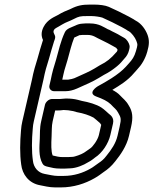

<svg xmlns="http://www.w3.org/2000/svg" viewBox="-20 -733 668 836"><path d="M167.2 -558.8C158.8 -534.3 150 -501.1 143.5 -478.6L130.6 -435.4C125.9 -418.5 122.6 -404 119 -385.5L77.3 -205C74.2 -191.4 72.5 -180.1 71.4 -165.1C67.1 -115.5 65.8 -62.4 72.3 -16.7C77 25.6 105 65 154.9 73.7C171 76.4 193.4 83 219.8 83H244.8C300.2 83 350.2 66.7 391.4 43.1C409.3 33.3 421 23.2 430.6 16.6C449.7 4 465.5 -9.6 482.1 -31C503.8 -58.1 531 -95.3 541.8 -142L550.6 -180C560.2 -221.7 557.4 -247.4 540.6 -273.8C528.7 -295.4 514.5 -304.6 503.7 -316.7C494 -327.5 482.5 -334.5 469.2 -341.7C501.1 -361.2 535.8 -381.5 564.2 -415.7L576.7 -429.7C596.8 -450.7 612.2 -476.4 621.1 -507.6C630 -538 630.8 -557.8 622.6 -580.8C613.9 -604.2 596.2 -630 571.6 -642.8C565.1 -645.9 567.3 -645.9 562.9 -648.4L541.4 -660.5C511.6 -676.1 484.9 -689.4 453.6 -703.2C438 -710.1 412.1 -713 390.6 -713H370.6C338.8 -713 317.7 -709.4 287.7 -694.2C269.3 -686.6 252.4 -680.1 231.5 -667.3C220.1 -660.3 186.8 -649.7 169.4 -615.1C158.1 -592.8 159.9 -574.2 167.2 -558.8ZM214.6 -601.9C218.8 -610.2 224.6 -610.3 251.2 -626.7C267.8 -636.8 281.1 -639.7 301.8 -650.5C323.4 -661.6 329.6 -663 359.1 -663H379.1C393.8 -663 415.2 -659.5 425.3 -656.4C456.3 -642.6 481.1 -630.2 509.2 -615.5L528.7 -604.5C533 -601.1 536.7 -599.2 540.7 -597.1C552 -591 568.2 -570 573.7 -555.2C579.7 -538.4 580 -538.6 571.9 -510.4C564.8 -485.7 555.7 -473.2 541.9 -457.9L528.4 -442.9C513.7 -426.4 489 -407.1 465.2 -392.1C445.3 -379.6 425.8 -368.1 405.7 -357.4C405.7 -357.4 356.9 -327.9 400.2 -312.3C427.6 -302.4 447.5 -292.9 462.4 -278.8C478.3 -261.3 486.2 -257.8 494.2 -242.8C505.7 -221.3 509.5 -218.7 500.6 -180L491.8 -142C484 -108.4 465.2 -81.7 443.8 -55.1C432.4 -40.1 423.7 -32.5 408.7 -22.6C392.5 -11.7 386.5 -5.6 374.3 0.9C341.9 19.7 302.1 33 256.4 33H231.4C213.5 33 194 27.7 174.5 24.3C145.1 19.2 126.2 -4.8 123.3 -33.3C117.4 -74.1 118.3 -123.9 122.6 -172.8C123.3 -184.2 124.8 -194.2 127.3 -205L169.2 -386.5C172.5 -403.5 176 -418.4 179.8 -432.6L192.7 -475.4C199.6 -499.4 208.3 -531.9 215.3 -552.6C217.7 -558.8 218.8 -562 219.9 -567C223.3 -581.8 208 -588.8 214.6 -601.9ZM450 -605.5C433.2 -613.5 412.4 -631 371.7 -631H351.7C346.9 -631 342.4 -630.7 337.6 -630C326.1 -629.5 314.9 -625.2 308.1 -621.7C291.5 -613.8 270.4 -609.2 262.7 -593.1C244.3 -554.9 234.9 -511.5 224.3 -473.5L211.4 -430.5C207.4 -416.1 203.9 -400.7 201.2 -386.4L195.3 -361C191.8 -345.9 203.8 -336 214.6 -336H266.6C280.6 -336 297.8 -339.7 315.4 -347.6L328.8 -353.6C354.4 -365.1 383.8 -377.4 410.3 -393.6L432.2 -406.8C456 -418.8 471.1 -429.6 489.3 -444.3C504 -456.3 511.7 -466.3 520.5 -476.6C532.4 -488.6 538.9 -501.9 541.7 -514L544 -524C544.9 -528.2 544.5 -533.4 543.7 -536.1C540.9 -547.2 532.4 -561.6 520.4 -568.4L505.2 -577C491.5 -586.2 467.2 -596.3 460.6 -600.7C457.9 -602.5 453.6 -604.3 450 -605.5ZM340.1 -581H360.1C387.5 -581 396 -569.9 423.5 -557.8C438.6 -551.1 462.6 -537.8 471.8 -532.6L486 -524.6C487.4 -523.1 489.8 -520 492.2 -516.1C488.2 -505.1 489.6 -509.3 485.4 -504.4C463 -478.6 445 -463.8 416.7 -449.9C416.1 -449.6 415 -449 414.2 -448.5L390.9 -434.4C370.2 -421.8 343.3 -410.3 316.8 -398.4L303.4 -392.4C298 -390 288.3 -388 276 -386H251.1L251.3 -387C254.6 -401.1 257.2 -415.3 260.6 -427.5L273.6 -470.5C283.6 -506.5 291.5 -540.7 303.3 -569.4C310 -572.3 318.8 -576.8 326.1 -579.9C326.2 -579.9 327.1 -580 328.9 -580C333.2 -580 333.9 -581 340.1 -581ZM241.7 -302H206.7C191.6 -302 178.4 -287.7 175.9 -277L159.3 -205C152.1 -173.5 154.6 -149.8 153.3 -129.7C151.6 -94.3 147.1 -52.1 165.2 -20.4C170.4 -11.2 177.5 -9.3 191.9 -6C206.1 -2.7 218.7 1 241.8 1H263.8C270.9 1 278.1 0.6 285.4 0C312.6 -0.6 344.5 -14.3 362.7 -26C380.3 -34.8 388.4 -43.5 393.8 -47C425.5 -67.3 452 -108.2 460.5 -145L472 -195C478.2 -221.9 459.4 -232.7 454.4 -237.2C446 -244.3 434.4 -256.2 421.5 -264.7C400 -278.8 365.1 -288.5 336.9 -293.5L318.9 -298.3C304.8 -302 287.1 -304 269.2 -304H266.2C258.1 -304 249.7 -302 241.7 -302ZM275.3 -49H253.3C237 -49 226.1 -52 209.3 -56C202 -74 202.9 -105.2 204.6 -138.3C206.2 -163.4 204.2 -182.8 209.3 -205L220.2 -252H230.2C238.9 -252 247.3 -252.6 256.6 -254H257.6C270.5 -254 283.4 -252.2 296.1 -249.6L314.4 -244.7C314.9 -244.6 315.7 -244.4 316.3 -244.3C342.1 -239.9 369.4 -230.9 387.2 -221C393.8 -216.5 404.8 -206.1 415.4 -197.1C416.2 -196.1 419 -192.4 420.7 -189.4L410.5 -145C405.4 -123.2 383.8 -93.8 373.1 -87C358 -77.4 352.1 -71.3 347.8 -69.4C346.4 -68.7 344 -67.4 342.3 -66.2C335.8 -61.7 305.5 -50 295.5 -50C288.9 -50 282 -49 275.3 -49Z"/></svg>

Font: HoneyBee
Style: StrIt
Weight: 700
Foundry: Cannot Into Space Fonts
Version: Version 0.89